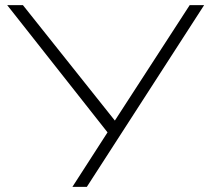

<svg xmlns="http://www.w3.org/2000/svg" viewBox="-20 -725 814 745"><path d="M261 0 406 -225 407 -199 8 -705H69L429 -253H423L716 -705H772L317 0Z"/></svg>

Font: Nunito Sans 10pt Expanded ExtraLight
Style: Regular
Weight: 250
Width: 7
Designer: Vernon Adams
Foundry: Vernon Adams
Version: Version 3.101;gftools[0.9.27]